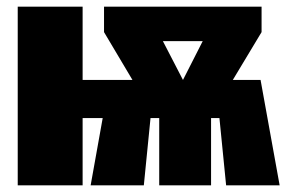

<svg xmlns="http://www.w3.org/2000/svg" viewBox="-20 -554 856 574"><path d="M759 -315 816 0H656L636 -201H611V0H456V-201H430L410 0H251L287 -201H227V0H33V-534H227V-315H376L291 -458V-534H762V-458L676 -315ZM586 -431H467L527 -315Z"/></svg>

Font: Fira Sans Condensed Black
Style: Regular
Weight: 900
Width: 3
Designer: Carrois Corporate & Edenspiekermann AG
Foundry: Carrois Corporate GbR & Edenspiekermann AG
Version: Version 4.203